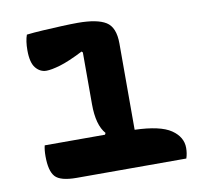

<svg xmlns="http://www.w3.org/2000/svg" viewBox="-66 -619 732 690"><g transform="rotate(-10 300.0 -274.0)"><path d="M67 -135H287L290 -141Q260 -175 260 -251V-440L256 -444Q203 -417 170.5 -407.5Q138 -398 120 -398Q97 -398 81 -417.5Q65 -437 65 -482Q65 -516 73 -538Q98 -541 132.5 -543Q167 -545 201.5 -546.5Q236 -548 260 -548Q331 -548 363 -528Q395 -508 395 -449V-134Q488 -131 527 -104.5Q566 -78 566 -38Q566 -18 560 0H160Q101 0 82 -21Q63 -42 63 -96Q63 -119 67 -135Z"/></g></svg>

Font: Recursive Mn Csl St
Style: Bold
Weight: 700
Monospace: yes
Version: Version 1.079;hotconv 1.0.112;makeotfexe 2.5.65598; ttfautoh